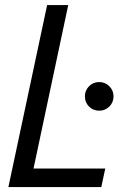

<svg xmlns="http://www.w3.org/2000/svg" viewBox="-20 -758 530 778"><path d="M14 0 171 -737.5H256.5L105.5 -26.5L77 -75H406.5L390.5 0ZM382 -309.5Q357.5 -309.5 340.8 -326.2Q324 -343 324 -367.5Q324 -391.5 340.8 -408.5Q357.5 -425.5 382 -425.5Q406 -425.5 423 -408.5Q440 -391.5 440 -367.5Q440 -343 423 -326.2Q406 -309.5 382 -309.5Z"/></svg>

Font: Epilogue
Style: Italic
Weight: 400
Italic angle: -12°
Designer: Tyler Finck
Foundry: Etcetera Type Co
Version: Version 2.112